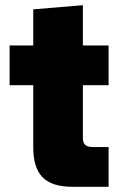

<svg xmlns="http://www.w3.org/2000/svg" viewBox="-20 -719 473 739"><path d="M108 -152V-391H17V-544H108V-683L299 -699V-544H398V-391H299V-188Q299 -168 309 -160.5Q319 -153 338 -153H398V0H259Q180 0 144 -36.5Q108 -73 108 -152Z"/></svg>

Font: Mona Sans Black
Style: Regular
Weight: 900
Designer: Deni Anggara
Foundry: GitHub
Version: Version 2.000